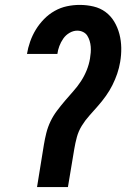

<svg xmlns="http://www.w3.org/2000/svg" viewBox="-20 -763 540 783"><path d="M131 0 159 -173Q163 -197 169 -221Q175 -245 186 -268Q197 -291 212.5 -311.5Q228 -332 244.5 -351.5Q261 -371 278.5 -390.5Q296 -410 310 -431.5Q324 -453 333.5 -476.5Q343 -500 347 -524Q349 -536 350 -548.5Q351 -561 350 -573Q349 -585 345.5 -596.5Q342 -608 336 -617.5Q330 -627 319 -632.5Q308 -638 295 -638Q279 -638 263.5 -629Q248 -620 238 -605.5Q228 -591 222 -575Q216 -559 214 -543H90Q94 -568 103 -593.5Q112 -619 126 -642Q140 -665 159.5 -685Q179 -705 203 -718.5Q227 -732 253 -737.5Q279 -743 305 -743Q334 -743 361.5 -736.5Q389 -730 410.5 -714Q432 -698 446 -674.5Q460 -651 467 -624Q474 -597 474.5 -568Q475 -539 470 -510Q466 -486 458 -462.5Q450 -439 438.5 -416Q427 -393 412 -372Q397 -351 379.5 -331Q362 -311 344.5 -291.5Q327 -272 313.5 -250Q300 -228 293.5 -204Q287 -180 283 -156L257 0Z"/></svg>

Font: Iosevka Extrabold Oblique
Style: Regular
Weight: 800
Italic angle: -9°
Monospace: yes
Designer: Belleve Invis
Foundry: Belleve Invis
Version: Version 32.5.0; ttfautohint (v1.8.4)